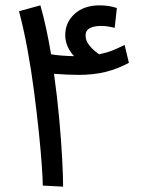

<svg xmlns="http://www.w3.org/2000/svg" viewBox="-20 -698 532 718"><path d="M216 0 140 -4Q140 -24 136.5 -76.5Q133 -129 125.5 -201.5Q118 -274 107.5 -355Q97 -436 82.5 -514.5Q68 -593 51 -656L131 -678Q143 -636 153 -589.5Q163 -543 171 -495Q205 -489 257 -488Q242 -504 233 -524Q224 -544 224 -567Q224 -614 259 -646Q294 -678 353 -678Q387 -678 417 -668L409 -594Q397 -597 384.5 -599Q372 -601 358 -601Q331 -601 315.5 -592.5Q300 -584 300 -565Q300 -545 315.5 -526.5Q331 -508 351 -495Q380 -501 401 -509.5Q422 -518 446 -530L462 -463Q419 -440 374.5 -429Q330 -418 274 -418Q256 -418 231 -419Q206 -420 182 -422Q194 -336 201.5 -253.5Q209 -171 212.5 -104.5Q216 -38 216 0Z"/></svg>

Font: Go Noto Current
Style: Regular
Weight: 400
Designer: Monotype Design Team
Foundry: Monotype Imaging Inc.
Version: Version 2.007; ttfautohint (v1.8) -l 8 -r 50 -G 200 -x 14 -D